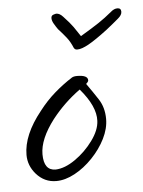

<svg xmlns="http://www.w3.org/2000/svg" viewBox="-41 -468 386 517"><g transform="rotate(-5 152.5 -209.5)"><path d="M91 15Q59 15 37 -10Q17 -33 17 -62Q17 -116 66 -177Q86 -203 109 -223Q132 -243 157 -259Q162 -262 171 -262Q200 -262 200 -248Q200 -244 194 -239V-238Q209 -217 224 -194Q239 -171 239 -140Q239 -114 225.5 -87Q212 -60 189.5 -36.5Q167 -13 141 1Q115 15 91 15ZM92 -16Q117 -17 145 -36.5Q173 -56 193.5 -84Q214 -112 215 -137Q217 -176 175 -225Q132 -194 99 -152Q60 -101 60 -60Q60 -16 92 -16ZM131 -392Q126 -399 121 -407.5Q116 -416 116 -423Q116 -430 122 -432Q128 -434 130 -434Q139 -434 148 -424Q165 -406 173.5 -394Q182 -382 191 -368Q223 -387 241 -399Q259 -411 277 -426Q286 -434 295 -434Q305 -434 305 -424Q305 -415 294 -406Q286 -399 279 -393.5Q272 -388 261 -379Q228 -354 209 -343.5Q190 -333 179 -333H177Q172 -333 169 -338Q162 -355 152.5 -367Q143 -379 131 -392Z"/></g></svg>

Font: Square Peg
Style: Regular
Weight: 400
Designer: Robert E. Leuschke
Foundry: Robert E. Leuschke
Version: Version 1.010; ttfautohint (v1.8.4.7-5d5b)